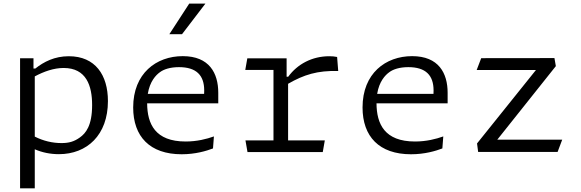

<svg xmlns="http://www.w3.org/2000/svg" viewBox="-20 -822 3140 1038"><path d="M563.5 -275.5C563.5 -416 495.5 -518 352 -518C275 -518 217 -488 171 -451.5H161V-507H88.5V196H168V-15C208 2.5 252 11.5 298.5 11.5C450.5 11.5 563.5 -92 563.5 -275.5ZM168 -83.5V-409C217.5 -435.5 271 -454.5 324 -454.5C447 -454.5 478 -358 478 -254C478 -142 443.5 -101.5 412 -79C381 -56.5 352.5 -48.5 312.5 -48.5C263.5 -48.5 214.5 -60 168 -83.5Z M845 -432C865 -447 899.5 -459 947.5 -459C1041 -459 1084 -415.5 1084 -333C1084 -326.5 1084 -320 1083.5 -314.5H779C790 -382 822.5 -416 845 -432ZM700 -241C700 -84 790 12 962 12C1036.5 12 1096 -6 1131.5 -19.5L1136.5 -84.5C1097.5 -70.5 1045 -57 983.5 -57C819 -57 776 -152 775.5 -263.5H1160V-320.5C1160 -426 1112 -518.5 968 -518.5C825 -518.5 700 -425.5 700 -241ZM895.5 -637 1003 -802.5H1090.5L964 -637Z M1529.5 -506.5H1317L1306 -444H1458.5V-63H1307L1318 0H1725L1736 -63H1537.5V-369C1622.5 -418 1696.5 -441.5 1808.5 -438L1802.5 -514C1788.5 -517 1775 -518 1760.5 -518C1667 -518 1588 -475.5 1538 -407H1529.5Z M2085 -432C2105 -447 2139.5 -459 2187.5 -459C2281 -459 2324 -415.5 2324 -333C2324 -326.5 2324 -320 2323.5 -314.5H2019C2030 -382 2062.5 -416 2085 -432ZM1940 -241C1940 -84 2030 12 2202 12C2276.5 12 2336 -6 2371.5 -19.5L2376.5 -84.5C2337.5 -70.5 2285 -57 2223.5 -57C2059 -57 2016 -152 2015.5 -263.5H2400V-320.5C2400 -426 2352 -518.5 2208 -518.5C2065 -518.5 1940 -425.5 1940 -241Z M2581.5 -507.5 2557 -443.5H2877.5L2559 -46.5L2565 -0.5H2994.5L3019.5 -67H2668.5L2985 -464.5L2977.5 -508Z"/></svg>

Font: Monaspace Argon Light
Style: Regular
Weight: 300
Designer: Riley Cran & the Lettermatic Team
Foundry: Lettermatic
Version: Version 1.000 (Monaspace Argon)